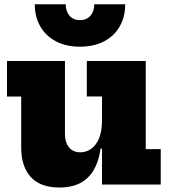

<svg xmlns="http://www.w3.org/2000/svg" viewBox="-20 -844 772 878"><path d="M446.5 -403H377V-565H646.5V-162H715V0H446.5ZM277 -565V-231Q277 -193 295.5 -170.2Q314 -147.5 347.5 -147.5Q373.5 -147.5 396 -162.8Q418.5 -178 432.5 -210.5Q446.5 -243 446.5 -294L476 -164.5H440Q427.5 -76 381 -31.2Q334.5 13.5 252.5 13.5Q164 13.5 120.5 -34.8Q77 -83 77 -168.5V-402.5H12V-565ZM552.5 -824.5Q552.5 -766.5 527.2 -722.8Q502 -679 455.8 -654.8Q409.5 -630.5 345.5 -630.5Q282 -630.5 235.8 -655Q189.5 -679.5 164.2 -723.2Q139 -767 139 -824.5H280.5Q280.5 -792 298 -772Q315.5 -752 345.5 -752Q376 -752 393.5 -772Q411 -792 411 -824.5Z"/></svg>

Font: Hepta Slab ExtraLight ExtraBold
Style: Regular
Weight: 800
Version: Version 1.102